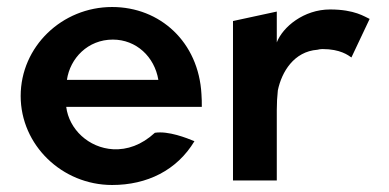

<svg xmlns="http://www.w3.org/2000/svg" viewBox="-20 -515 1110 548"><path d="M169 -210H556C556 -222 556 -234 555 -246C547 -395 437 -495 300 -495C157 -495 39 -382 39 -241C39 -101 157 13 300 13C400 13 485 -29 535 -112C513 -121 461 -142 422 -136C384 -101 343 -87 303 -89C233 -93 177 -146 169 -210ZM432 -287H171C180 -349 231 -402 302 -402C369 -402 421 -353 432 -287Z M1035 -461C1021 -467 993 -488 922 -488C847 -488 787 -438 770 -394V-482L645 -455V0H770V-201C770 -220 771 -239 773 -257C784 -310 819 -368 886 -373C890 -374 895 -375 900 -375C952 -375 974 -357 983 -351Z"/></svg>

Font: Bluebird
Style: Regular
Weight: 400
Designer: Jasper
Foundry: Cannot Into Space Fonts
Version: Version 0.98